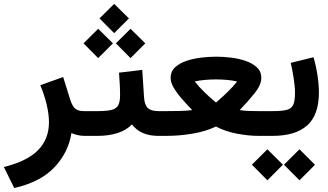

<svg xmlns="http://www.w3.org/2000/svg" viewBox="-53 -697 1685 985"><path d="M313.5 -14.6Q297.9 85.4 226.1 161.4Q154.3 237.3 20 267.6L-33.2 159.7Q86.4 130.4 142.3 73.2Q198.2 16.1 198.2 -69.3Q198.2 -112.3 185.8 -163.1Q173.3 -213.9 153.8 -259.8L271 -301.8L307.6 -184.6Q318.8 -150.9 333.7 -138.9Q348.6 -127 376.5 -127H395.5V0H381.8Q360.4 0 343 -4.4Q325.7 -8.8 313.5 -14.6Z M770 0H758.3Q668.5 0 624 -58.6Q594.2 -28.3 549.3 -14.2Q504.4 0 448.7 0H376V-127H449.7Q496.1 -127 520.5 -133.5Q544.9 -140.1 554 -158Q563 -175.8 563 -208.5Q563 -236.8 561.3 -267.1Q559.6 -297.4 557.6 -324.2L676.8 -338.4L686 -197.3Q688.5 -159.2 705.1 -143.1Q721.7 -127 759.3 -127H770ZM457.5 -602.5 532.7 -677.2 608.4 -602.5 532.7 -526.9ZM541.5 -474.6 616.7 -549.3 692.4 -474.6 616.7 -398.9ZM375.5 -474.6 450.7 -549.3 526.4 -474.6 450.7 -398.9Z M1176.8 -132.3Q1199.7 -128.4 1226.8 -127.7Q1253.9 -127 1270.5 -127H1293V0H1270.5Q1222.2 0 1162.8 -11.2Q1103.5 -22.5 1054.7 -47.9Q1003.4 -22.9 935.5 -11.5Q867.7 0 802.7 0H750.5V-127H804.2Q830.1 -127 867.4 -127.7Q904.8 -128.4 933.1 -132.3Q905.3 -161.1 879.9 -190.2Q854.5 -219.2 838.4 -246.6Q822.3 -273.9 822.3 -297.4Q822.3 -330.1 844.7 -351.3Q867.2 -372.6 902.8 -384.5Q938.5 -396.5 979.2 -401.4Q1020 -406.2 1056.2 -406.2Q1090.3 -406.2 1130.1 -401.6Q1169.9 -397 1205.8 -385Q1241.7 -373 1264.6 -351.8Q1287.6 -330.6 1287.6 -297.4Q1287.6 -261.7 1253.4 -219Q1219.2 -176.3 1176.8 -132.3ZM1055.2 -289.6Q1029.8 -289.6 999 -287.1Q968.3 -284.7 946.3 -278.8Q967.8 -251.5 993.2 -226.8Q1018.6 -202.1 1036.9 -186.5Q1055.2 -170.9 1055.2 -170.9Q1055.2 -170.9 1073.2 -186.8Q1091.3 -202.6 1116.7 -227.3Q1142.1 -252 1163.6 -278.8Q1140.6 -284.7 1110.6 -287.1Q1080.6 -289.6 1055.2 -289.6Z M1555.2 -403.3Q1567.9 -361.8 1575.4 -313Q1583 -264.2 1583 -222.7Q1583 -106.9 1522.9 -53.5Q1462.9 0 1346.2 0H1273.4V-127H1346.2Q1392.6 -127 1417.2 -133.1Q1441.9 -139.2 1451.2 -159.2Q1460.4 -179.2 1460.4 -221.2Q1460.4 -252.4 1453.6 -296.1Q1446.8 -339.8 1438.5 -374.5ZM1403.8 147.9 1483.4 68.8 1563 148.4 1483.4 228ZM1239.3 147.9 1318.8 68.8 1398.4 147.9 1318.8 228Z"/></svg>

Font: Vazir FD-WOL
Style: Bold-FD-WOL
Weight: 700
Designer: Saber Rastikerdar
Foundry: Saber Rastikerdar
Version: Version 30.1.0